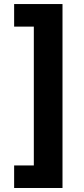

<svg xmlns="http://www.w3.org/2000/svg" viewBox="-20 -792 417 948"><path d="M49.8 24.9H147V-660.6H49.8V-772H288.6V136.2H49.8Z"/></svg>

Font: Inter RS Variable
Style: Regular
Weight: 400
Designer: Rasmus Andersson (customised by Maria Ramos and Noel Pretorius)
Foundry: rsms
Version: Version 3.001;Glyphs 3.2.3 (3260)